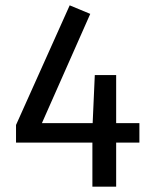

<svg xmlns="http://www.w3.org/2000/svg" viewBox="-20 -699 572 719"><path d="M502 -238H415V-418H335L327 -238H137L318 -647L241 -679L40 -231V-165H326V0H415V-165H502Z"/></svg>

Font: FSans
Style: Regular
Weight: 400
Designer: Carrois Corporate & Edenspiekermann AG
Foundry: Carrois Corporate GbR & Edenspiekermann AG
Version: Version 4.106;PS 004.106;hotconv 1.0.70;makeotf.lib2.5.58329